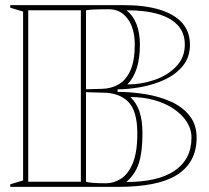

<svg xmlns="http://www.w3.org/2000/svg" viewBox="-20 -728 816 748"><path d="M463 -708Q544 -708 601.5 -690.5Q659 -673 689.5 -639Q720 -605 720 -554Q720 -505 692.5 -471.5Q665 -438 622 -418Q579 -398 530 -389Q481 -380 438 -380V-370Q493 -370 547.5 -361Q602 -352 647 -331.5Q692 -311 719 -276.5Q746 -242 746 -192Q746 -142 726 -105.5Q706 -69 667.5 -45.5Q629 -22 572 -11Q515 0 441 0H20V-10L70 -25V-683L20 -698V-708ZM405 -692Q370 -692 347.5 -691Q325 -690 315 -688V-20Q332 -14 394 -14Q423 -14 451 -31.5Q479 -49 497 -91.5Q515 -134 515 -208Q515 -295 480 -331Q445 -367 379 -367L309 -369V-380L379 -382Q414 -383 442.5 -399.5Q471 -416 488 -453.5Q505 -491 505 -554Q505 -617 477.5 -654.5Q450 -692 405 -692ZM90 -20H295V-688H90ZM472 -19Q532 -19 579 -29.5Q626 -40 659 -62Q692 -84 709 -116.5Q726 -149 726 -192Q726 -225 707.5 -253.5Q689 -282 656.5 -304Q624 -326 581 -338Q538 -350 488 -350Q512 -327 523.5 -293Q535 -259 535 -208Q535 -136 521 -92.5Q507 -49 472 -19ZM476 -399Q530 -399 581.5 -416.5Q633 -434 666.5 -469Q700 -504 700 -554Q700 -598 674.5 -627.5Q649 -657 598.5 -672.5Q548 -688 473 -688Q499 -667 512 -633.5Q525 -600 525 -554Q525 -500 512.5 -461.5Q500 -423 476 -399Z"/></svg>

Font: Kalnia Glaze Thin
Style: Bold
Weight: 700
Version: Version 1.110